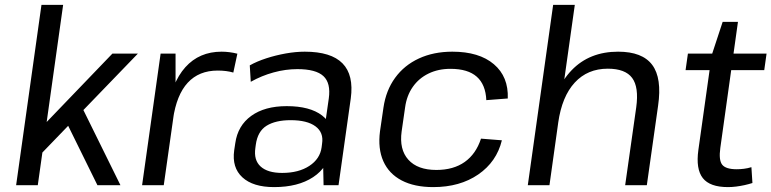

<svg xmlns="http://www.w3.org/2000/svg" viewBox="-20 -760 3166 788"><path d="M88.8 -173.2 441.3 -540H545.9L117.9 -96.7ZM150.2 -740H239.1L135.1 0H46.2ZM242.2 -279.4 313.1 -326.9 474.3 0H379.8Z M639.2 -540H700.5L700.5 -341.6L652.1 0H563.2ZM665.9 -297Q683.5 -420.5 740.8 -484.2Q798 -547.9 889.4 -547.9Q905.6 -547.9 921.8 -545.8Q938 -543.8 954.2 -539.6L937.6 -462.2Q909.6 -470.4 873.4 -470.4Q796.7 -470.4 750.6 -420.6Q704.5 -370.8 690.1 -270.7Z M1304.1 -179.2 1329.4 -355.9Q1338.2 -419 1307.4 -447.6Q1276.6 -476.3 1200.5 -476.3Q1151.9 -476.3 1102.9 -462.8Q1053.8 -449.4 1009.2 -424.3L1005.1 -491.7Q1034.9 -508.4 1073.3 -520.8Q1111.6 -533.2 1152.8 -540.6Q1194 -547.9 1230.7 -547.9Q1338.8 -547.9 1385.7 -500Q1432.7 -452.1 1419.6 -355.9L1369.4 0H1308ZM1105 7.9Q1018.5 7.9 974.9 -32.1Q931.2 -72.2 941.2 -143.2L945.6 -172.3Q955.7 -244.3 1011.1 -284.4Q1066.4 -324.4 1156.7 -324.4Q1251.9 -324.4 1301.8 -286.1Q1351.7 -247.9 1341.5 -176.8L1337.1 -145.9Q1327.1 -73.8 1265.2 -33Q1203.2 7.9 1105 7.9ZM1137.9 -50.3Q1205.6 -50.3 1249.5 -79.1Q1293.5 -107.9 1300 -155.7L1301.8 -170.2Q1309.1 -216.1 1274.8 -241.5Q1240.6 -266.8 1172.9 -266.8Q1110.9 -266.8 1074 -243.9Q1037.2 -221 1029.8 -165.8L1028.1 -153Q1020.7 -102.9 1049.7 -76.6Q1078.6 -50.3 1137.9 -50.3Z M1758.1 7.9Q1680.6 7.9 1628.4 -19.5Q1576.2 -46.9 1553.2 -98.5Q1530.3 -150.1 1539.6 -221.4L1553.8 -318.6Q1564.1 -389.1 1601.6 -440.6Q1639 -492.2 1699.4 -520.1Q1759.7 -547.9 1836.4 -547.9Q1946.5 -547.9 2007 -496.4Q2067.4 -445 2064 -355.8L1975.9 -349Q1973.2 -412.7 1936.8 -445.1Q1900.4 -477.5 1828.7 -477.5Q1778.5 -477.5 1738.7 -458.1Q1699 -438.8 1674.2 -403.4Q1649.3 -368 1642.6 -319.2L1628.4 -220.8Q1618.1 -146.6 1655.9 -104.6Q1693.7 -62.5 1771 -62.5Q1841 -62.5 1887.3 -95.3Q1933.6 -128.1 1954.1 -191L2039.8 -184.2Q2018.3 -95.9 1942.9 -44Q1867.4 7.9 1758.1 7.9Z M2591.2 -319.5Q2602.6 -402.4 2574.4 -440.2Q2546.3 -478.1 2474.4 -478.1Q2391.5 -478.1 2338.9 -421.1Q2286.3 -364.1 2271 -256.7L2221.1 -186.7L2231.3 -253.2Q2253 -396 2326.2 -471.9Q2399.4 -547.9 2516.8 -547.9Q2616.3 -547.9 2656.8 -493.7Q2697.4 -439.5 2680.9 -326L2634.7 0H2545.8ZM2250.2 -740H2339.1L2286 -363.4L2235.1 0H2146.2Z M2967.6 7.9Q2893.4 7.9 2864.4 -29.1Q2835.4 -66.1 2846.2 -144.3L2900.9 -533.6L2945.9 -670.2H3008.7L2936.3 -152.9Q2929.3 -103 2943.9 -84.2Q2958.6 -65.4 3003.5 -65.4Q3018 -65.4 3033.2 -67.3Q3048.3 -69.1 3063.9 -73.9L3068.1 -8.9Q3053.4 -4.2 3036 -0.3Q3018.6 3.5 3001.2 5.7Q2983.8 7.9 2967.6 7.9ZM2803.3 -540H3126.1L3116.6 -472.2H2793.7Z"/></svg>

Font: Pathway Extreme 8pt Thin
Style: Italic
Weight: 100
Italic angle: -8°
Designer: Eduardo Rodriguez Tunni
Foundry: Eduardo Rodriguez Tunni
Version: Version 1.000